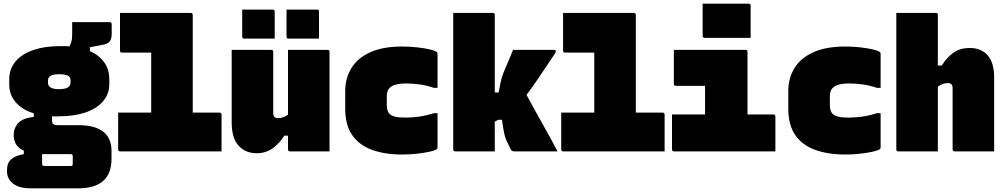

<svg xmlns="http://www.w3.org/2000/svg" viewBox="-20 -820 5440 1040"><path d="M302 -570Q331 -571 357 -569L364 -587Q369 -601 370 -611Q371 -621 371 -640V-700H574Q585 -700 585 -689V-637Q585 -611 575.5 -597Q566 -583 539 -578L467 -564V-543Q517 -521 544.5 -482.5Q572 -444 572 -392V-365Q572 -310 537.5 -270.5Q503 -231 442 -210.5Q381 -190 300 -190Q280 -189 262 -190V-167Q262 -153 269 -147.5Q276 -142 296 -142H404Q584 -142 584 -2V40Q584 200 404 200H145Q84 200 51 174.5Q18 149 18 109V101Q18 62 41.5 42Q65 22 109 15V-4Q78 -18 66 -40Q54 -62 54 -88Q54 -126 78.5 -153Q103 -180 163 -187V-206Q101 -225 65.5 -265.5Q30 -306 30 -363V-390Q30 -447 64.5 -487.5Q99 -528 160.5 -549Q222 -570 302 -570ZM300 -418Q240 -418 240 -385V-372Q240 -359 248 -351Q262 -337 297 -337Q334 -337 348 -346.5Q362 -356 362 -372V-385Q362 -398 355 -405Q342 -418 300 -418ZM219 79H364Q369 79 372 76Q374 74 374 68V26Q374 15 363 15H224Q216 15 208 15V68Q208 79 219 79Z M620 -210H799V-535H641Q630 -535 630 -546V-750H1013Q1024 -750 1024 -739V-210H1169Q1180 -210 1180 -199V0H631Q620 0 620 -11Z M1449 -550Q1460 -550 1460 -539V-208Q1460 -180 1485 -180Q1498 -180 1511 -184Q1524 -188 1540 -199V-550H1754Q1765 -550 1765 -539V0H1551Q1540 0 1540 -11V-85H1520Q1496 -46 1458.5 -18Q1421 10 1371 10Q1309 10 1272 -31Q1235 -72 1235 -158V-550ZM1292 -768H1457Q1468 -768 1468 -757V-611H1303Q1292 -611 1292 -622ZM1532 -768H1697Q1708 -768 1708 -757V-611H1543Q1532 -611 1532 -622Z M2159 -568Q2200 -568 2240 -563.5Q2280 -559 2309.5 -552Q2339 -545 2347 -537Q2350 -534 2350 -529V-344H2330Q2290 -358 2251 -363Q2212 -368 2177 -368Q2152 -368 2128.5 -363Q2105 -358 2090 -343.5Q2075 -329 2075 -298V-253Q2075 -218 2090 -203Q2101 -193 2120.5 -188Q2140 -183 2177 -183Q2212 -183 2251 -188.5Q2290 -194 2330 -207H2350V-21Q2350 -16 2347 -13Q2340 -6 2310 1Q2280 8 2240 12.5Q2200 17 2159 17Q2064 17 1994.5 -8.5Q1925 -34 1887.5 -88.5Q1850 -143 1850 -231V-328Q1850 -396 1883 -450.5Q1916 -505 1984.5 -536.5Q2053 -568 2159 -568Z M2660 0H2446Q2435 0 2435 -11V-750H2649Q2660 -750 2660 -739V-319H2681Q2687 -351 2690.5 -368Q2694 -385 2697 -396Q2700 -407 2704.5 -419Q2709 -431 2718 -452Q2730 -479 2739.5 -502Q2749 -525 2759 -550H2979Q2991 -550 2991 -543Q2991 -537 2984 -527Q2931 -448 2895 -394.5Q2859 -341 2832 -306Q2874 -228 2916.5 -153Q2959 -78 3000 0H2767Q2752 0 2747 -10Q2745 -15 2741 -23Q2737 -31 2732 -41Q2718 -67 2712 -93.5Q2706 -120 2699 -171H2678Q2671 -167 2660 -161Z M3020 -210H3199V-535H3041Q3030 -535 3030 -546V-750H3413Q3424 -750 3424 -739V-210H3569Q3580 -210 3580 -199V0H3031Q3020 0 3020 -11Z M3620 -200H3799V-355H3641Q3630 -355 3630 -366V-550H4018Q4029 -550 4029 -539V-200H4169Q4180 -200 4180 -189V0H3631Q3620 0 3620 -11ZM3786 -800H4035Q4046 -800 4046 -789V-615H3797Q3786 -615 3786 -626Z M4559 -568Q4600 -568 4640 -563.5Q4680 -559 4709.5 -552Q4739 -545 4747 -537Q4750 -534 4750 -529V-344H4730Q4690 -358 4651 -363Q4612 -368 4577 -368Q4552 -368 4528.5 -363Q4505 -358 4490 -343.5Q4475 -329 4475 -298V-253Q4475 -218 4490 -203Q4501 -193 4520.5 -188Q4540 -183 4577 -183Q4612 -183 4651 -188.5Q4690 -194 4730 -207H4750V-21Q4750 -16 4747 -13Q4740 -6 4710 1Q4680 8 4640 12.5Q4600 17 4559 17Q4464 17 4394.5 -8.5Q4325 -34 4287.5 -88.5Q4250 -143 4250 -231V-328Q4250 -396 4283 -450.5Q4316 -505 4384.5 -536.5Q4453 -568 4559 -568Z M4846 0Q4835 0 4835 -11V-750H5049Q5060 -750 5060 -739V-465H5081Q5109 -509 5144 -534.5Q5179 -560 5233 -560Q5296 -560 5330.5 -519.5Q5365 -479 5365 -402V0H5151Q5140 0 5140 -11V-342Q5140 -370 5115 -370Q5102 -370 5089 -366Q5076 -362 5060 -351V0Z"/></svg>

Font: Recursive Mn Lnr St XBk
Style: Regular
Weight: 1000
Monospace: yes
Version: Version 1.079;hotconv 1.0.112;makeotfexe 2.5.65598; ttfautoh